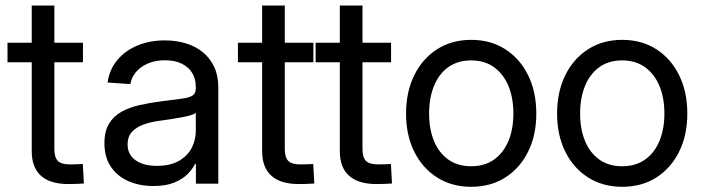

<svg xmlns="http://www.w3.org/2000/svg" viewBox="-20 -681 2607 712"><path d="M287.6 -522.5V-450.2H7.8V-522.5ZM97.7 -660.6H181.6V-128.9Q181.6 -97.2 194.6 -84.2Q207.5 -71.3 239.7 -71.3Q250.5 -71.3 263.4 -71.8Q276.4 -72.3 287.1 -72.8L291 -0.5Q278.3 0.5 262.7 1Q247.1 1.5 233.4 1.5Q166 1.5 131.8 -29.3Q97.7 -60.1 97.7 -120.1Z M548.3 8.8Q497.1 8.8 456.1 -9.3Q415 -27.3 391.1 -62.7Q367.2 -98.1 367.2 -149.9Q367.2 -194.8 384.8 -223.1Q402.3 -251.5 431.9 -267.3Q461.4 -283.2 498.5 -291.5Q535.6 -299.8 574.2 -304.7Q623 -311.5 652.1 -314.9Q681.2 -318.4 693.6 -326.4Q706.1 -334.5 706.1 -354V-358.4Q706.1 -388.2 692.9 -410.2Q679.7 -432.1 654.1 -444.8Q628.4 -457.5 591.8 -457.5Q555.7 -457.5 527.8 -445.3Q500 -433.1 483.6 -413.1Q467.3 -393.1 463.4 -369.1L378.9 -375Q385.7 -422.9 414.6 -457.8Q443.4 -492.7 489 -512Q534.7 -531.2 591.3 -531.2Q632.3 -531.2 668.5 -520.5Q704.6 -509.8 731.7 -487.8Q758.8 -465.8 774.2 -433.1Q789.6 -400.4 789.6 -356.4V0H706.5V-73.2H703.6Q694.3 -54.7 675.8 -35.6Q657.2 -16.6 626.2 -3.9Q595.2 8.8 548.3 8.8ZM561 -65.9Q611.3 -65.9 643.6 -84.5Q675.8 -103 690.9 -132.6Q706.1 -162.1 706.1 -195.8V-262.7Q701.2 -257.8 687 -253.7Q672.9 -249.5 653.1 -245.8Q633.3 -242.2 611.6 -238.8Q589.8 -235.4 570.3 -232.9Q540 -229 513.2 -219.5Q486.3 -210 469.7 -192.4Q453.1 -174.8 453.1 -145Q453.1 -120.1 466.3 -102.5Q479.5 -85 503.9 -75.4Q528.3 -65.9 561 -65.9Z M1142.1 -522.5V-450.2H862.3V-522.5ZM952.1 -660.6H1036.1V-128.9Q1036.1 -97.2 1049.1 -84.2Q1062 -71.3 1094.2 -71.3Q1105 -71.3 1117.9 -71.8Q1130.9 -72.3 1141.6 -72.8L1145.5 -0.5Q1132.8 0.5 1117.2 1Q1101.6 1.5 1087.9 1.5Q1020.5 1.5 986.3 -29.3Q952.1 -60.1 952.1 -120.1Z M1430.2 -522.5V-450.2H1150.4V-522.5ZM1240.2 -660.6H1324.2V-128.9Q1324.2 -97.2 1337.2 -84.2Q1350.1 -71.3 1382.3 -71.3Q1393.1 -71.3 1406 -71.8Q1418.9 -72.3 1429.7 -72.8L1433.6 -0.5Q1420.9 0.5 1405.3 1Q1389.6 1.5 1376 1.5Q1308.6 1.5 1274.4 -29.3Q1240.2 -60.1 1240.2 -120.1Z M1727.1 11.7Q1655.3 11.7 1600.8 -22.9Q1546.4 -57.6 1516.1 -118.7Q1485.8 -179.7 1485.8 -259.8Q1485.8 -340.3 1516.1 -401.9Q1546.4 -463.4 1600.8 -498.3Q1655.3 -533.2 1727.1 -533.2Q1799.8 -533.2 1854 -498.3Q1908.2 -463.4 1938.5 -401.9Q1968.8 -340.3 1968.8 -259.8Q1968.8 -179.7 1938.5 -118.7Q1908.2 -57.6 1854 -22.9Q1799.8 11.7 1727.1 11.7ZM1727.1 -64.5Q1777.3 -64.5 1812.3 -89.4Q1847.2 -114.3 1865.5 -158.4Q1883.8 -202.6 1883.8 -259.8Q1883.8 -317.9 1865.5 -362.1Q1847.2 -406.2 1812.3 -431.6Q1777.3 -457 1727.1 -457Q1677.2 -457 1642.3 -431.9Q1607.4 -406.7 1589.4 -362.3Q1571.3 -317.9 1571.3 -259.8Q1571.3 -202.1 1589.4 -158.2Q1607.4 -114.3 1642.3 -89.4Q1677.2 -64.5 1727.1 -64.5Z M2287.1 11.7Q2215.3 11.7 2160.9 -22.9Q2106.4 -57.6 2076.2 -118.7Q2045.9 -179.7 2045.9 -259.8Q2045.9 -340.3 2076.2 -401.9Q2106.4 -463.4 2160.9 -498.3Q2215.3 -533.2 2287.1 -533.2Q2359.9 -533.2 2414.1 -498.3Q2468.3 -463.4 2498.5 -401.9Q2528.8 -340.3 2528.8 -259.8Q2528.8 -179.7 2498.5 -118.7Q2468.3 -57.6 2414.1 -22.9Q2359.9 11.7 2287.1 11.7ZM2287.1 -64.5Q2337.4 -64.5 2372.3 -89.4Q2407.2 -114.3 2425.5 -158.4Q2443.8 -202.6 2443.8 -259.8Q2443.8 -317.9 2425.5 -362.1Q2407.2 -406.2 2372.3 -431.6Q2337.4 -457 2287.1 -457Q2237.3 -457 2202.4 -431.9Q2167.5 -406.7 2149.4 -362.3Q2131.3 -317.9 2131.3 -259.8Q2131.3 -202.1 2149.4 -158.2Q2167.5 -114.3 2202.4 -89.4Q2237.3 -64.5 2287.1 -64.5Z"/></svg>

Font: Inter 28pt
Style: Regular
Weight: 400
Designer: Rasmus Andersson
Foundry: rsms
Version: Version 4.001;git-66647c0bb